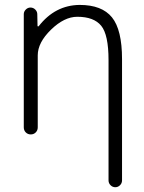

<svg xmlns="http://www.w3.org/2000/svg" viewBox="-20 -576 592 792"><path d="M134.8 -468.8Q134.8 -467.8 136.2 -467.3Q137.7 -466.8 139.6 -467.8Q207 -554.7 308.6 -555.7Q400.4 -555.7 441.9 -504.4Q483.4 -453.1 483.4 -332V168Q483.4 179.7 475.1 188Q466.8 196.3 455.6 196.3Q444.3 196.3 436 188Q427.7 179.7 427.7 168V-328.1Q427.7 -432.6 397.5 -469.7Q367.2 -506.8 298.8 -506.8Q245.1 -506.8 190.4 -453.6Q135.7 -400.4 135.7 -347.7V-50.8Q135.7 -38.1 127.4 -29.8Q119.1 -21.5 106.9 -21.5Q94.7 -21.5 86.4 -29.8Q78.1 -38.1 78.1 -50.8V-517.6Q78.1 -528.3 86.4 -536.6Q94.7 -544.9 105.5 -544.9Q117.2 -544.9 125.5 -536.6Q133.8 -528.3 133.8 -517.6Z"/></svg>

Font: Gen Jyuu Gothic P Light
Style: Regular
Weight: 200
Designer: [Source Han Sans]
Ryoko NISHIZUKA  (kana & ideographs); Paul D. Hunt (Latin, Greek & Cyrillic); Wenlong ZHANG  (bopomofo
Version: Version 1.002.20150607